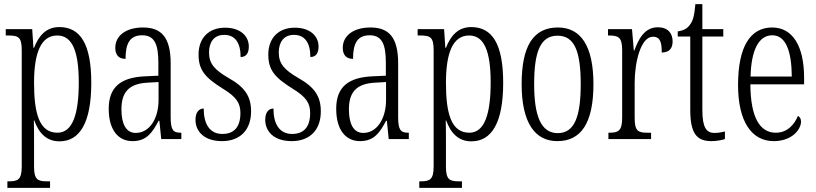

<svg xmlns="http://www.w3.org/2000/svg" viewBox="-20 -678 3980 936"><path d="M16 238H224V206H210C165 206 146 199 146 135V24C146 -23 146 -63 145 -91H147C169 -30 206 11 270 11C368 11 425 -78 425 -274C425 -465 371 -546 269 -546C205 -546 169 -504 146 -445H143L137 -536H8V-505H20C70 -505 86 -497 86 -433V133C86 199 67 206 21 206H16ZM260 -31C172 -31 146 -124 146 -274C146 -419 179 -505 259 -505C332 -505 364 -429 364 -276C364 -124 335 -31 260 -31Z M626 10C695 10 723 -32 753 -89H757L766 0H864V-31H861C824 -31 812 -44 812 -108V-369C812 -497 766 -544 677 -544C594 -544 542 -504 542 -445C542 -410 559 -391 592 -391C592 -466 613 -506 673 -506C734 -506 752 -461 752 -372V-309L688 -306C568 -301 510 -253 510 -148C510 -41 559 10 626 10ZM642 -30C593 -30 572 -76 572 -145C572 -225 605 -270 699 -275L753 -278V-191C753 -100 709 -30 642 -30Z M1062 10C1151 10 1204 -45 1204 -135C1204 -208 1174 -253 1094 -298C1027 -337 999 -367 999 -422C999 -471 1022 -508 1073 -508C1125 -508 1153 -471 1153 -400C1180 -400 1193 -419 1193 -451C1193 -503 1151 -543 1077 -543C999 -543 948 -494 948 -412C948 -336 980 -300 1066 -246C1134 -205 1152 -174 1152 -127C1152 -60 1122 -25 1064 -25C1002 -25 973 -74 973 -149C952 -149 933 -133 933 -94C933 -36 977 10 1062 10Z M1402 10C1491 10 1544 -45 1544 -135C1544 -208 1514 -253 1434 -298C1367 -337 1339 -367 1339 -422C1339 -471 1362 -508 1413 -508C1465 -508 1493 -471 1493 -400C1520 -400 1533 -419 1533 -451C1533 -503 1491 -543 1417 -543C1339 -543 1288 -494 1288 -412C1288 -336 1320 -300 1406 -246C1474 -205 1492 -174 1492 -127C1492 -60 1462 -25 1404 -25C1342 -25 1313 -74 1313 -149C1292 -149 1273 -133 1273 -94C1273 -36 1317 10 1402 10Z M1735 10C1804 10 1832 -32 1862 -89H1866L1875 0H1973V-31H1970C1933 -31 1921 -44 1921 -108V-369C1921 -497 1875 -544 1786 -544C1703 -544 1651 -504 1651 -445C1651 -410 1668 -391 1701 -391C1701 -466 1722 -506 1782 -506C1843 -506 1861 -461 1861 -372V-309L1797 -306C1677 -301 1619 -253 1619 -148C1619 -41 1668 10 1735 10ZM1751 -30C1702 -30 1681 -76 1681 -145C1681 -225 1714 -270 1808 -275L1862 -278V-191C1862 -100 1818 -30 1751 -30Z M2024 238H2232V206H2218C2173 206 2154 199 2154 135V24C2154 -23 2154 -63 2153 -91H2155C2177 -30 2214 11 2278 11C2376 11 2433 -78 2433 -274C2433 -465 2379 -546 2277 -546C2213 -546 2177 -504 2154 -445H2151L2145 -536H2016V-505H2028C2078 -505 2094 -497 2094 -433V133C2094 199 2075 206 2029 206H2024ZM2268 -31C2180 -31 2154 -124 2154 -274C2154 -419 2187 -505 2267 -505C2340 -505 2372 -429 2372 -276C2372 -124 2343 -31 2268 -31Z M2697 10C2812 10 2873 -77 2873 -268C2873 -453 2812 -544 2700 -544C2580 -544 2523 -454 2523 -268C2523 -79 2588 10 2697 10ZM2699 -29C2618 -29 2584 -111 2584 -268C2584 -425 2614 -504 2698 -504C2782 -504 2811 -425 2811 -268C2811 -112 2782 -29 2699 -29Z M2946 0H3154V-31H3138C3091 -31 3074 -38 3074 -103V-275C3074 -375 3104 -499 3163 -499C3200 -499 3206 -469 3206 -422C3244 -422 3259 -444 3259 -476C3259 -516 3236 -545 3187 -545C3122 -545 3093 -488 3072 -431H3070L3061 -536H2944V-505H2947C2995 -505 3013 -497 3013 -433V-105C3013 -39 2995 -31 2948 -31H2946Z M3448 10C3474 10 3498 5 3514 0V-37C3496 -33 3483 -30 3463 -30C3423 -30 3404 -57 3404 -142V-500H3506V-536H3404V-658H3370C3365 -606 3360 -578 3343 -557C3331 -539 3312 -529 3284 -525V-500H3345V-143C3345 -28 3376 10 3448 10Z M3752 10C3842 10 3885 -48 3885 -85C3885 -100 3878 -109 3870 -113C3852 -70 3818 -31 3762 -31C3684 -31 3639 -106 3638 -267H3900V-298C3900 -454 3844 -544 3744 -544C3638 -544 3578 -451 3578 -263C3578 -89 3642 10 3752 10ZM3840 -305H3639C3642 -430 3677 -506 3745 -506C3813 -506 3839 -424 3840 -305Z"/></svg>

Font: Noto Serif Myanmar ExtraCondensed Light
Style: Regular
Weight: 300
Width: 2
Designer: Ben Mitchell and the Monotype Design Team
Foundry: Monotype Imaging Inc.
Version: Version 2.106